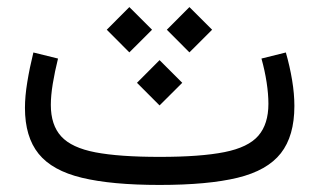

<svg xmlns="http://www.w3.org/2000/svg" viewBox="-20 -524 904 544"><path d="M368.1 -289.4 432.1 -225.3 496.4 -289.4 432.1 -353.6ZM452.7 -439.8 516.7 -375.6 581 -439.8 516.7 -503.9ZM282.5 -439.8 346.5 -375.6 410.8 -439.8 346.5 -503.9ZM789.9 -375.3 720.8 -358.1Q730.3 -324.1 735.4 -290.8Q740.5 -257.6 740.5 -230Q740.5 -172.3 711.9 -139.4Q683.3 -106.4 615.9 -93Q548.4 -79.5 432.1 -79.5Q317.8 -79.5 250.4 -92.4Q182.9 -105.3 153.5 -137.5Q124 -169.6 124 -227Q124 -252.9 129.6 -287.2Q135.3 -321.6 144.4 -358.1L74.6 -375.3Q63.8 -331.6 57.3 -291.4Q50.7 -251.3 50.7 -218.4Q50.7 -136.2 89.4 -88.3Q128 -40.5 212.2 -20.3Q296.4 0 432.1 0Q569.4 0 653.3 -20.4Q737.2 -40.8 775.7 -89.8Q814.1 -138.7 814.1 -223.7Q814.1 -258.4 807.6 -297.2Q801.2 -336 789.9 -375.3Z"/></svg>

Font: Estedad-FD VF
Style: Regular
Weight: 100
Designer: Amin Abedi
Version: Version 7.3